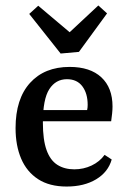

<svg xmlns="http://www.w3.org/2000/svg" viewBox="-20 -673 470 703"><path d="M37 -204Q37 -311 90 -369.5Q143 -428 235 -428Q310 -428 351 -390Q392 -352 392 -283Q392 -272 390.5 -257Q389 -242 387 -229H105V-270H299Q300 -275 300.5 -279Q301 -283 301 -289Q301 -331 281.5 -357Q262 -383 225 -383Q184 -383 160.5 -346.5Q137 -310 137 -224Q137 -161 150.5 -123.5Q164 -86 190 -69.5Q216 -53 252 -53Q286 -53 315.5 -67Q345 -81 363 -106L389 -89Q376 -43 332 -16.5Q288 10 224 10Q161 10 119.5 -17Q78 -44 57.5 -92Q37 -140 37 -204ZM372 -624 269 -483 202 -477 87 -622 120 -652 235 -555 340 -653Z"/></svg>

Font: Yrsa Medium
Style: Regular
Weight: 500
Designer: Anna Giedrys (Yrsa+Rasa design), David Brezina (Yrsa art-direction, Rasa art-direction, design)
Foundry: Rosetta Type Foundry
Version: Version 2.004